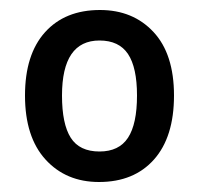

<svg xmlns="http://www.w3.org/2000/svg" viewBox="-20 -808 398 384"><path d="M328 -617Q328 -534 288 -489Q248 -444 178 -444Q112 -444 71 -489Q30 -534 30 -617Q30 -699 70 -743.5Q110 -788 180 -788Q246 -788 287 -744Q328 -700 328 -617ZM104 -617Q104 -560 121.5 -532.5Q139 -505 179 -505Q218 -505 236 -532.5Q254 -560 254 -617Q254 -673 236 -700Q218 -727 179 -727Q104 -727 104 -617Z"/></svg>

Font: Noto Sans Malayalam UI SemiCondensed Medium
Style: Regular
Weight: 500
Width: 4
Designer: Jelle Bosma - Monotype Design Team
Foundry: Monotype Imaging Inc.
Version: Version 2.104; ttfautohint (v1.8.4.7-5d5b)